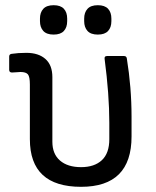

<svg xmlns="http://www.w3.org/2000/svg" viewBox="-20 -702 595 734"><path d="M185.1 -569.8Q158.2 -569.8 145.5 -583.7Q132.8 -597.7 132.8 -621.1V-630.9Q132.8 -654.3 145.5 -668.2Q158.2 -682.1 185.1 -682.1Q211.4 -682.1 224.1 -668.5Q236.8 -654.8 236.8 -630.9V-621.1Q236.8 -597.2 224.1 -583.5Q211.4 -569.8 185.1 -569.8ZM354 -569.8Q327.1 -569.8 314.5 -583.7Q301.8 -597.7 301.8 -621.1V-630.9Q301.8 -654.3 314.5 -668.2Q327.1 -682.1 354 -682.1Q380.4 -682.1 393.1 -668.5Q405.8 -654.8 405.8 -630.9V-621.1Q405.8 -597.2 393.1 -583.5Q380.4 -569.8 354 -569.8ZM290 12.2Q94.2 12.2 94.2 -169.9V-378.9Q94.2 -408.7 86.7 -417.7Q79.1 -426.8 58.1 -426.8Q54.2 -426.8 43 -425.8Q31.7 -424.8 25.9 -424.8Q15.1 -424.8 15.1 -435.1V-485.8Q15.1 -494.6 23.9 -496.1Q49.3 -500 81.1 -500Q127 -500 153.6 -476.6Q180.2 -453.1 180.2 -407.2V-160.2Q180.2 -113.3 209.5 -88.1Q238.8 -63 290 -63Q340.8 -63 369.4 -89.6Q397.9 -116.2 397.9 -169.9V-232.9Q397.9 -340.3 379.9 -477.1Q378.4 -487.8 389.2 -487.8H454.1Q463.4 -487.8 464.8 -479Q482.9 -367.7 482.9 -255.9V-180.2Q482.9 12.2 290 12.2Z"/></svg>

Font: Sofia Sans
Style: Regular
Weight: 400
Designer: Botio Nikoltchev, Ani Petrova
Foundry: lettersoup
Version: Version 4.100